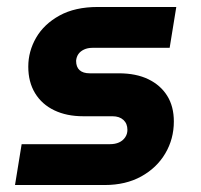

<svg xmlns="http://www.w3.org/2000/svg" viewBox="-20 -531 575 550"><path d="M23 -1 42 -118H295Q310 -118 321 -123Q332 -128 338.5 -137.5Q345 -147 345 -159Q345 -177 333.5 -187.5Q322 -198 302 -198H218Q171 -198 135.5 -215Q100 -232 80.5 -264Q61 -296 61 -340Q61 -384 83.5 -423Q106 -462 150.5 -486.5Q195 -511 260 -511H485L466 -394H245Q231 -394 220.5 -389Q210 -384 204.5 -376Q199 -368 198 -357Q198 -339 208 -330Q218 -321 237 -321H320Q370 -321 405 -304Q440 -287 459 -256.5Q478 -226 478 -183Q478 -133 453.5 -91.5Q429 -50 384.5 -25.5Q340 -1 280 -1Z"/></svg>

Font: MuseoModerno Thin SemiBold
Style: Italic
Weight: 600
Italic angle: -9°
Version: Version 1.003